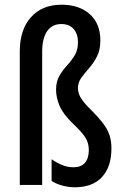

<svg xmlns="http://www.w3.org/2000/svg" viewBox="-20 -785 522 815"><path d="M406 -613Q406 -573 391.5 -545Q377 -517 358 -495.5Q339 -474 325 -454.5Q311 -435 311 -411Q311 -388 324.5 -367Q338 -346 366 -319Q397 -288 416 -263.5Q435 -239 444 -213.5Q453 -188 453 -155Q453 -77 413 -33.5Q373 10 297 10Q274 10 247.5 3.5Q221 -3 199 -17V-109Q219 -95 242.5 -85Q266 -75 292 -75Q324 -75 340.5 -94Q357 -113 357 -148Q357 -178 342.5 -201Q328 -224 292 -258Q248 -300 233 -335.5Q218 -371 218 -404Q218 -439 232 -463Q246 -487 264.5 -507Q283 -527 297 -550Q311 -573 311 -606Q311 -641 292.5 -662Q274 -683 240 -683Q201 -683 180 -652.5Q159 -622 159 -564V0H64V-567Q64 -659 111.5 -712Q159 -765 241 -765Q316 -765 361 -725Q406 -685 406 -613Z"/></svg>

Font: Noto Sans Gujarati UI ExtraCondensed Medium
Style: Regular
Weight: 500
Width: 2
Designer: Jelle Bosma - Monotype Design Team, Universal Thirst
Foundry: Monotype Imaging Inc.
Version: Version 2.106; ttfautohint (v1.8.4.7-5d5b)